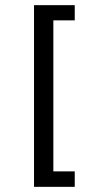

<svg xmlns="http://www.w3.org/2000/svg" viewBox="-20 -603 344 745"><path d="M112 122V-583H270V-524H187V62H270V122Z"/></svg>

Font: Rokkitt SemiBold
Style: Regular
Weight: 400
Version: Version 3.103